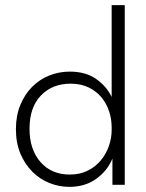

<svg xmlns="http://www.w3.org/2000/svg" viewBox="-20 -720 570 748"><path d="M250 8Q210 8 172.5 -7Q135 -22 106 -51Q77 -80 59.5 -121.5Q42 -163 42 -217Q42 -269 59 -310.5Q76 -352 104.5 -381Q133 -410 171 -425.5Q209 -441 252 -441Q314 -441 355 -412Q396 -383 415 -342V-700H466V0H418V-102Q398 -54 354.5 -23Q311 8 250 8ZM252 -40Q292 -40 322.5 -55.5Q353 -71 373.5 -96Q394 -121 404.5 -152Q415 -183 415 -213V-224Q415 -256 405 -286.5Q395 -317 375 -341Q355 -365 325 -379.5Q295 -394 255 -394Q184 -394 139.5 -348Q95 -302 95 -218Q95 -138 137.5 -89Q180 -40 252 -40Z"/></svg>

Font: Tilda Sans Light
Style: Regular
Weight: 300
Designer: ParaType Ltd
Foundry: ParaType Ltd
Version: Version 1.009